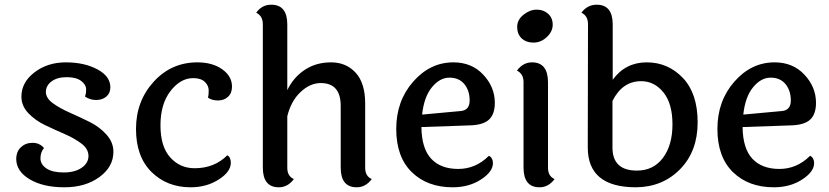

<svg xmlns="http://www.w3.org/2000/svg" viewBox="-20 -787 3522 816"><path d="M449 -416Q449 -391 432 -376.5Q415 -362 388.5 -362Q362 -362 341 -377Q346 -387 346 -407Q346 -427 325 -443Q304 -459 263.5 -459Q223 -459 199 -441Q175 -423 175 -396.5Q175 -370 204.5 -348.5Q234 -327 276 -308.5Q318 -290 360.5 -269Q403 -248 432.5 -215Q462 -182 462 -142Q462 -78 402.5 -34.5Q343 9 253.5 9Q164 9 107 -24.5Q50 -58 49 -110Q49 -143 69 -161.5Q89 -180 118.5 -180Q148 -180 167 -158Q152 -140 152 -114Q152 -88 177.5 -71Q203 -54 250.5 -54Q298 -54 327 -74Q356 -94 356 -124Q356 -154 326.5 -176.5Q297 -199 255.5 -217Q214 -235 172 -255Q130 -275 100.5 -306Q71 -337 71 -376Q71 -437 126.5 -479.5Q182 -522 260 -522Q338 -522 393.5 -492.5Q449 -463 449 -416Z M966 -419Q966 -391 949 -375.5Q932 -360 906.5 -360Q881 -360 864 -372Q867 -382 867 -402.5Q867 -423 850.5 -439Q834 -455 801 -455Q747 -455 704.5 -400Q662 -345 662 -254.5Q662 -164 703.5 -118Q745 -72 807 -72Q891 -72 946 -127Q961 -119 961 -95Q961 -57 909.5 -24Q858 9 790 9Q690 9 624 -56Q558 -121 558 -239Q558 -357 633 -439.5Q708 -522 819 -522Q883 -522 924.5 -492.5Q966 -463 966 -419Z M1532 -347V-74Q1532 -38 1560 -26Q1534 9 1496 9Q1428 9 1428 -75V-337Q1428 -434 1343 -434Q1298 -434 1257.5 -396Q1217 -358 1201 -293V-74Q1201 -38 1229 -26Q1203 9 1165 9Q1097 9 1097 -75V-684Q1097 -719 1069 -733Q1093 -767 1133 -767Q1201 -767 1201 -683V-404Q1227 -458 1275 -490Q1323 -522 1387 -522Q1451 -522 1491.5 -478Q1532 -434 1532 -347Z M1937 -315Q1976 -318 1976 -360Q1976 -402 1953.5 -429.5Q1931 -457 1890 -457Q1849 -457 1815.5 -416Q1782 -375 1774 -300ZM2058 -125Q2075 -116 2075 -94Q2075 -57 2024 -24Q1973 9 1904 9Q1796 9 1730 -55.5Q1664 -120 1664 -239Q1664 -358 1736 -440Q1808 -522 1907 -522Q1985 -522 2034 -469.5Q2083 -417 2083 -350Q2083 -301 2057.5 -278Q2032 -255 1973 -254L1771 -247Q1772 -156 1812.5 -112.5Q1853 -69 1927.5 -69Q2002 -69 2058 -125Z M2261 -746Q2290 -746 2309.5 -728.5Q2329 -711 2329 -682Q2329 -653 2304 -629.5Q2279 -606 2247.5 -606Q2216 -606 2197 -624Q2178 -642 2178 -672.5Q2178 -703 2205 -724.5Q2232 -746 2261 -746ZM2309 -437V-74Q2309 -38 2337 -26Q2311 9 2273 9Q2205 9 2205 -75V-438Q2205 -473 2177 -487Q2203 -522 2241 -522Q2309 -522 2309 -437Z M2583 -160Q2583 -62 2687 -62Q2757 -62 2797.5 -116Q2838 -170 2838 -258.5Q2838 -347 2799.5 -394.5Q2761 -442 2705 -442Q2625 -442 2583 -358ZM2584 -683V-448Q2638 -522 2728.5 -522Q2819 -522 2882 -456Q2945 -390 2945 -267Q2945 -144 2870.5 -68Q2796 8 2683 9Q2478 9 2478 -160L2479 -684Q2479 -720 2451 -733Q2476 -767 2516 -767Q2584 -767 2584 -683Z M3302 -315Q3341 -318 3341 -360Q3341 -402 3318.5 -429.5Q3296 -457 3255 -457Q3214 -457 3180.5 -416Q3147 -375 3139 -300ZM3423 -125Q3440 -116 3440 -94Q3440 -57 3389 -24Q3338 9 3269 9Q3161 9 3095 -55.5Q3029 -120 3029 -239Q3029 -358 3101 -440Q3173 -522 3272 -522Q3350 -522 3399 -469.5Q3448 -417 3448 -350Q3448 -301 3422.5 -278Q3397 -255 3338 -254L3136 -247Q3137 -156 3177.5 -112.5Q3218 -69 3292.5 -69Q3367 -69 3423 -125Z"/></svg>

Font: Laila Medium
Style: Regular
Weight: 500
Designer: Hitesh Malaviya
Foundry: Indian Type Foundry
Version: Version 1.302;PS 1.0;hotconv 1.0.78;makeotf.lib2.5.61930; tt